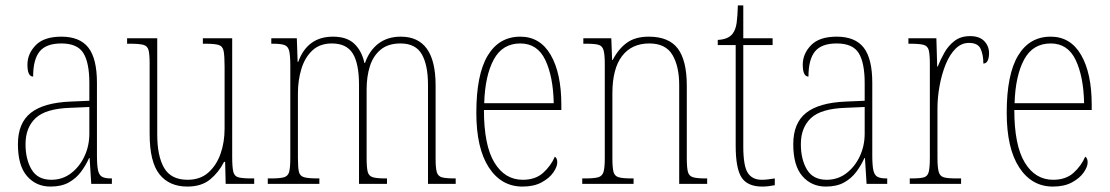

<svg xmlns="http://www.w3.org/2000/svg" viewBox="-20 -677 4086 707"><path d="M166 10Q113 10 79.5 -28.5Q46 -67 46 -146Q46 -224 93.5 -261.5Q141 -299 240 -303L309 -306V-371Q309 -446 287 -481.5Q265 -517 206 -517Q150 -517 126 -487.5Q102 -458 102 -395Q81 -395 81 -439Q81 -479 111.5 -510.5Q142 -542 206 -542Q274 -542 305.5 -501.5Q337 -461 337 -372V-105Q337 -68 341 -50Q345 -32 356 -26Q367 -20 388 -20H392V0H316L310 -95H308Q296 -68 278 -44Q260 -20 233 -5Q206 10 166 10ZM169 -15Q210 -15 241.5 -39Q273 -63 291 -101.5Q309 -140 309 -185V-283L239 -280Q148 -277 111 -242Q74 -207 74 -146Q74 -90 96.5 -52.5Q119 -15 169 -15Z M670 10Q603 10 567 -35.5Q531 -81 531 -184V-443Q531 -477 527 -492.5Q523 -508 507.5 -512Q492 -516 459 -516H448V-536H559V-182Q559 -102 584.5 -58.5Q610 -15 671 -15Q717 -15 747 -41.5Q777 -68 792 -110.5Q807 -153 807 -203V-431Q807 -471 803.5 -489Q800 -507 785 -511.5Q770 -516 735 -516H727V-536H835V-99Q835 -62 839 -45Q843 -28 858 -24Q873 -20 905 -20H916V0H811L809 -81H805Q786 -43 754 -16.5Q722 10 670 10Z M966 0V-20H979Q1012 -20 1026.5 -24.5Q1041 -29 1045 -45Q1049 -61 1049 -97V-435Q1049 -472 1045 -489Q1041 -506 1028 -511Q1015 -516 985 -516H979V-536H1073L1076 -449H1078Q1112 -542 1206 -542Q1257 -542 1284.5 -516Q1312 -490 1322 -445H1324Q1340 -491 1373.5 -516.5Q1407 -542 1456 -542Q1584 -542 1584 -363V-92Q1584 -58 1588.5 -43Q1593 -28 1607.5 -24Q1622 -20 1654 -20H1658V0H1556V-364Q1556 -438 1533 -477.5Q1510 -517 1455 -517Q1409 -517 1381.5 -494Q1354 -471 1342 -433Q1330 -395 1330 -348V-95Q1330 -60 1334 -44.5Q1338 -29 1352.5 -24.5Q1367 -20 1398 -20H1405V0H1302V-364Q1302 -443 1279 -480Q1256 -517 1202 -517Q1158 -517 1130.5 -491.5Q1103 -466 1090 -424Q1077 -382 1077 -333V-97Q1077 -61 1080.5 -45Q1084 -29 1099.5 -24.5Q1115 -20 1149 -20H1156V0Z M1904 10Q1826 10 1780 -60.5Q1734 -131 1734 -262Q1734 -403 1776 -472.5Q1818 -542 1896 -542Q1969 -542 2008 -474.5Q2047 -407 2047 -291V-272H1762Q1762 -142 1800.5 -78.5Q1839 -15 1905 -15Q1952 -15 1980.5 -41Q2009 -67 2023 -100Q2032 -95 2032 -79Q2032 -63 2017.5 -42Q2003 -21 1974.5 -5.5Q1946 10 1904 10ZM2019 -297Q2017 -395 1988 -456Q1959 -517 1896 -517Q1830 -517 1798 -457.5Q1766 -398 1763 -297Z M2124 0V-20H2137Q2169 -20 2183.5 -24.5Q2198 -29 2202.5 -44.5Q2207 -60 2207 -95V-441Q2207 -476 2202.5 -492Q2198 -508 2184 -512Q2170 -516 2140 -516H2128V-536H2231L2234 -456H2236Q2258 -498 2289 -520Q2320 -542 2369 -542Q2443 -542 2476 -498Q2509 -454 2509 -361V-95Q2509 -60 2513 -44.5Q2517 -29 2531.5 -24.5Q2546 -20 2577 -20H2584V0H2481V-364Q2481 -433 2456 -475Q2431 -517 2371 -517Q2306 -517 2270.5 -470.5Q2235 -424 2235 -333V-95Q2235 -60 2239 -44.5Q2243 -29 2257.5 -24.5Q2272 -20 2304 -20H2313V0Z M2787 10Q2733 10 2711 -23Q2689 -56 2689 -141V-511H2623V-530Q2661 -532 2677 -552Q2689 -567 2692.5 -592.5Q2696 -618 2697 -657H2717V-536H2825V-511H2717V-138Q2717 -66 2733.5 -40.5Q2750 -15 2785 -15Q2798 -15 2808.5 -16.5Q2819 -18 2833 -20V5Q2808 10 2787 10Z M3021 10Q2968 10 2934.5 -28.5Q2901 -67 2901 -146Q2901 -224 2948.5 -261.5Q2996 -299 3095 -303L3164 -306V-371Q3164 -446 3142 -481.5Q3120 -517 3061 -517Q3005 -517 2981 -487.5Q2957 -458 2957 -395Q2936 -395 2936 -439Q2936 -479 2966.5 -510.5Q2997 -542 3061 -542Q3129 -542 3160.5 -501.5Q3192 -461 3192 -372V-105Q3192 -68 3196 -50Q3200 -32 3211 -26Q3222 -20 3243 -20H3247V0H3171L3165 -95H3163Q3151 -68 3133 -44Q3115 -20 3088 -5Q3061 10 3021 10ZM3024 -15Q3065 -15 3096.5 -39Q3128 -63 3146 -101.5Q3164 -140 3164 -185V-283L3094 -280Q3003 -277 2966 -242Q2929 -207 2929 -146Q2929 -90 2951.5 -52.5Q2974 -15 3024 -15Z M3330 0V-20H3337Q3368 -20 3382 -24Q3396 -28 3400 -44.5Q3404 -61 3404 -97V-441Q3404 -476 3400 -492Q3396 -508 3380.5 -512Q3365 -516 3332 -516H3325V-536H3428L3431 -432H3433Q3443 -457 3457.5 -483Q3472 -509 3495 -526.5Q3518 -544 3552 -544Q3587 -544 3604.5 -525.5Q3622 -507 3622 -481Q3622 -465 3617 -454Q3612 -443 3601 -443Q3601 -475 3591 -497Q3581 -519 3548 -519Q3520 -519 3498.5 -497.5Q3477 -476 3462.5 -440.5Q3448 -405 3440 -362Q3432 -319 3432 -277V-97Q3432 -61 3436.5 -44.5Q3441 -28 3455.5 -24Q3470 -20 3501 -20H3519V0Z M3857 10Q3779 10 3733 -60.5Q3687 -131 3687 -262Q3687 -403 3729 -472.5Q3771 -542 3849 -542Q3922 -542 3961 -474.5Q4000 -407 4000 -291V-272H3715Q3715 -142 3753.5 -78.5Q3792 -15 3858 -15Q3905 -15 3933.5 -41Q3962 -67 3976 -100Q3985 -95 3985 -79Q3985 -63 3970.5 -42Q3956 -21 3927.5 -5.5Q3899 10 3857 10ZM3972 -297Q3970 -395 3941 -456Q3912 -517 3849 -517Q3783 -517 3751 -457.5Q3719 -398 3716 -297Z"/></svg>

Font: Noto Serif Sinhala Condensed Thin
Style: Regular
Weight: 100
Width: 3
Designer: Jelle Bosma - Monotype Design Team
Foundry: Monotype Imaging Inc.
Version: Version 2.007; ttfautohint (v1.8.4.7-5d5b)